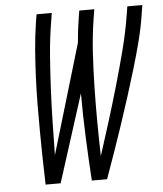

<svg xmlns="http://www.w3.org/2000/svg" viewBox="-53 -781 705 828"><g transform="rotate(-5 300.0 -367.5)"><path d="M111 0Q109 -58 108 -115.5Q107 -173 106.5 -231Q106 -289 106.5 -347.5Q107 -406 109.5 -464Q112 -522 116.5 -580.5Q121 -639 130 -698L136 -735H202L196 -698Q184 -626 178.5 -554Q173 -482 169.5 -410Q166 -338 164.5 -266.5Q163 -195 162 -123L303 -597Q305 -622 308 -647.5Q311 -673 315 -698L321 -735H386L380 -698Q368 -623 363.5 -548Q359 -473 357.5 -398.5Q356 -324 356.5 -250Q357 -176 359 -102Q383 -176 406 -250Q429 -324 450.5 -398.5Q472 -473 491.5 -548Q511 -623 523 -698L529 -735H594L588 -698Q579 -639 564 -580.5Q549 -522 531.5 -464Q514 -406 495.5 -347.5Q477 -289 457.5 -231Q438 -173 418 -115.5Q398 -58 377 0H311Q305 -94 301 -188.5Q297 -283 297 -379L176 0Z"/></g></svg>

Font: Iosevka SS04 Lt Ex Obl
Style: Regular
Weight: 300
Width: 7
Italic angle: -9°
Monospace: yes
Designer: Belleve Invis
Foundry: Belleve Invis
Version: Version 19.0.0; ttfautohint (v1.8.4)